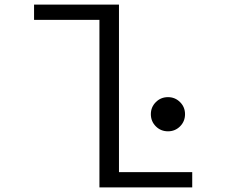

<svg xmlns="http://www.w3.org/2000/svg" viewBox="-20 -820 1090 840"><path d="M500.5 -67H821V0H415V-733H129V-800H500.5ZM715 -245.5Q683.5 -245.5 661.8 -267.2Q640 -289 640 -320.5Q640 -351.5 661.8 -373.2Q683.5 -395 715 -395Q746 -395 767.8 -373.2Q789.5 -351.5 789.5 -320.5Q789.5 -289 767.8 -267.2Q746 -245.5 715 -245.5Z"/></svg>

Font: League Mono Extended Light
Style: Regular
Weight: 300
Width: 9
Designer: Tyler Finck
Foundry: The League of Moveable Type / Tyler Finck
Version: Version 2.210